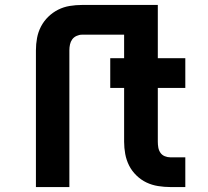

<svg xmlns="http://www.w3.org/2000/svg" viewBox="-20 -755 840 775"><path d="M125 0V-552Q125 -577 129.5 -601.5Q134 -626 145.5 -648Q157 -670 175 -687.5Q193 -705 215 -716Q237 -727 261.5 -731Q286 -735 311 -735H617V-520H728V-400H617V-183Q617 -171 619 -159.5Q621 -148 627.5 -138.5Q634 -129 645 -124.5Q656 -120 667 -120H728V0H667Q643 0 618 -4Q593 -8 571 -18.5Q549 -29 530.5 -47Q512 -65 501 -87Q490 -109 485.5 -133.5Q481 -158 481 -183V-400H425V-520H481V-615H311Q300 -615 289 -610Q278 -605 271.5 -596Q265 -587 262.5 -575.5Q260 -564 260 -552V0Z"/></svg>

Font: Iosevka Aile Heavy
Style: Regular
Weight: 900
Designer: Belleve Invis
Foundry: Belleve Invis
Version: Version 31.1.0; ttfautohint (v1.8.4)